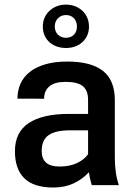

<svg xmlns="http://www.w3.org/2000/svg" viewBox="-20 -806 582 836"><path d="M267.5 -597Q246.5 -597 228.2 -603.2Q210 -609.5 196.2 -621.5Q182.5 -633.5 174.5 -650.8Q166.5 -668 166.5 -690.5Q166.5 -711.5 174.2 -729Q182 -746.5 195.8 -759.2Q209.5 -772 228 -779Q246.5 -786 267.5 -786Q287.5 -786 305.8 -779.2Q324 -772.5 337.8 -760Q351.5 -747.5 359.5 -729.8Q367.5 -712 367.5 -690.5Q367.5 -669 359.8 -651.8Q352 -634.5 338.5 -622.2Q325 -610 306.8 -603.5Q288.5 -597 267.5 -597ZM267.5 -641.5Q288.5 -641.5 301.8 -654.8Q315 -668 315 -690.5Q315 -712.5 301.8 -726.5Q288.5 -740.5 267.5 -740.5Q246.5 -740.5 232.5 -726.5Q218.5 -712.5 218.5 -690.5Q218.5 -668.5 232.5 -655Q246.5 -641.5 267.5 -641.5ZM212.5 10.5Q126.5 10.5 85.8 -29.8Q45 -70 45 -147.5Q45 -230.5 105.2 -270.2Q165.5 -310 278.5 -310H363.5V-370.5Q363.5 -412.5 340.5 -431Q317.5 -449.5 266 -449.5Q218 -449.5 195 -430Q172 -410.5 172 -376Q143 -376 114.5 -376.5H112.5Q109.5 -376.5 106.5 -376.5H104.5Q102.5 -376.5 100 -376.5H98.5Q95.5 -376.5 93 -376.5H91Q90.5 -376.5 89.5 -376.5H87.5Q86.5 -376.5 86 -376.5H65Q63.5 -376.5 62.5 -376.5H60.5Q59.5 -376.5 58.5 -376.5H56Q56 -411.5 69 -441Q82 -470.5 108.8 -492Q135.5 -513.5 176.5 -525.8Q217.5 -538 273.5 -538Q376 -538 428 -497.5Q480 -457 480 -369.5V-120.5Q480 -50 497.5 0H379.5Q375 -14.5 372 -28.5Q369 -42.5 367 -56Q338.5 -25 299.8 -7.2Q261 10.5 212.5 10.5ZM240.5 -81Q284 -81 315.8 -96.2Q347.5 -111.5 363.5 -134.5V-238.5H284.5Q221 -238.5 191.2 -217.2Q161.5 -196 161.5 -149Q161.5 -81 237.5 -81Z"/></svg>

Font: Roberto Sans Medium
Style: Regular
Weight: 500
Designer: Google (font) & Cristiano Sobral (main changes)
Version: Version 1.000;October 12, 2021;FontCreator 14.0.0.2814 64-bi